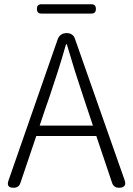

<svg xmlns="http://www.w3.org/2000/svg" viewBox="-20 -885 628 905"><path d="M293 -865H176C161 -865 154 -858 154 -843C154 -828 161 -821 176 -821H293H410C425 -821 432 -828 432 -843C432 -858 425 -865 410 -865ZM452 -364 333 -703C328 -719 313 -729 296 -729H293C274 -729 258 -718 252 -700L20 -34C12 -11 20 0 44 0C60 0 71 -7 76 -22L151 -244H292H434L508 -24C513 -8 524 0 541 0C567 0 576 -13 567 -37ZM189 -359 212 -425C241 -511 266 -587 291 -676H295C321 -587 345 -511 374 -425L418 -293H292H167Z"/></svg>

Font: GenSenRounded2 TW L
Style: Regular
Weight: 300
Version: Version 2.100;PS 2.1;hotconv 16.6.51;makeotf.lib2.5.65220 DE